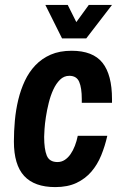

<svg xmlns="http://www.w3.org/2000/svg" viewBox="-20 -743 496 775"><path d="M36.1 -171.9Q36.1 -212.9 40 -256.1Q43.9 -299.3 53.7 -340.1Q63.5 -380.9 80.3 -416.7Q97.2 -452.6 123 -479.7Q148.9 -506.8 184.8 -522.5Q220.7 -538.1 269 -538.1Q355 -538.1 393.6 -489.7Q432.1 -441.4 432.1 -342.8V-328.1H310.1V-342.8Q310.1 -388.7 299.6 -412.8Q289.1 -437 259.8 -437Q238.3 -437 222.4 -421.4Q206.5 -405.8 195.3 -381.6Q184.1 -357.4 176.8 -327.9Q169.4 -298.3 165.3 -271Q161.1 -243.7 159.7 -221.9Q158.2 -200.2 158.2 -190.9Q158.2 -140.6 168.9 -114.7Q179.7 -88.9 211.9 -88.9Q228 -88.9 241.2 -97.4Q254.4 -106 264.6 -120.6Q274.9 -135.3 282.2 -154.3Q289.6 -173.3 293.9 -194.8H413.1Q403.8 -153.3 388.4 -115.7Q373 -78.1 348.6 -49.8Q324.2 -21.5 288.6 -4.6Q252.9 12.2 203.1 12.2Q119.1 12.2 77.6 -32.7Q36.1 -77.6 36.1 -171.9ZM253.4 -723.1 288.1 -653.8 338.4 -723.1H432.1L328.1 -587.9H230.5L163.1 -723.1Z"/></svg>

Font: Archivo Narrow
Style: Bold Italic
Weight: 700
Italic angle: -8°
Designer: Hector Gatti
Foundry: Hector Gatti
Version: 1.002; ttfautohint (v0.8)